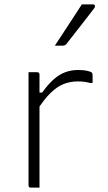

<svg xmlns="http://www.w3.org/2000/svg" viewBox="-20 -855 490 875"><path d="M146 -433H172Q200 -472 226 -494.5Q252 -517 279 -526.5Q306 -536 335 -536Q354 -536 367.5 -534Q381 -532 392 -528Q398 -526 400 -522Q402 -518 402 -511Q402 -507 402 -502.5Q402 -498 402 -494Q402 -490 402 -485.5Q402 -481 402 -477H390Q379 -480 366 -482Q353 -484 335 -484Q301 -484 271 -472.5Q241 -461 210.5 -431.5Q180 -402 146 -348ZM160 0Q154 0 147.5 0Q141 0 134.5 0Q128 0 121 0Q118 0 116 -0.5Q114 -1 112.5 -2.5Q111 -4 110.5 -6Q110 -8 110 -11Q110 -16 110 -47Q110 -78 110 -125Q110 -172 110 -226Q110 -280 110 -332.5Q110 -385 110 -426Q110 -462 110 -488Q110 -514 110 -526Q117 -526 123.5 -526Q130 -526 136.5 -526Q143 -526 149 -526Q153 -526 155 -524.5Q157 -523 158.5 -521Q160 -519 160 -515Q160 -509 160 -471Q160 -433 160 -375Q160 -317 160 -249.5Q160 -182 160 -116.5Q160 -51 160 0ZM353 -835Q370 -835 379.5 -835Q389 -835 403 -835Q411 -835 412.5 -829Q414 -823 409 -817Q386 -787 367.5 -763Q349 -739 329.5 -714.5Q310 -690 283 -655Q281 -652 276.5 -649.5Q272 -647 266 -647Q256 -647 247.5 -647Q239 -647 230 -647Q250 -677 270.5 -708.5Q291 -740 312 -772Q333 -804 353 -835Z"/></svg>

Font: Recursive Light
Style: Regular
Weight: 300
Version: Version 1.085